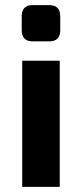

<svg xmlns="http://www.w3.org/2000/svg" viewBox="-20 -732 320 752"><path d="M214 -494V0H67V-494ZM173 -712Q216 -712 216 -668V-614Q216 -570 173 -570H108Q65 -570 65 -614V-668Q65 -712 108 -712Z"/></svg>

Font: Exo 2
Style: Bold
Weight: 700
Designer: Natanael Gama
Foundry: Natanael Gama
Version: Version 2.010